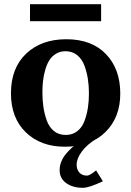

<svg xmlns="http://www.w3.org/2000/svg" viewBox="-20 -687 623 915"><path d="M470.2 176.8Q404.8 208 375 208Q326.7 208 295.4 185.5Q264.2 163.1 264.2 124Q264.2 103 272.2 83Q280.3 63 293.9 46.9Q307.6 30.8 319.8 19.5Q332 8.3 345.2 -1L437 -23.9Q395 1.5 370.1 34.9Q345.2 68.4 345.2 98.1Q345.2 120.6 358.2 135.3Q371.1 149.9 395 149.9Q399.4 149.9 406.5 146.5Q413.6 143.1 419.2 139.2Q424.8 135.3 430.9 130.4Q437 125.5 438 125ZM553.2 -241.2Q553.2 -127.4 482.4 -57.6Q411.6 12.2 289.1 12.2Q173.8 12.2 103 -56.4Q32.2 -125 32.2 -242.2Q32.2 -362.8 104.7 -431.4Q177.2 -500 295.9 -500Q417 -500 485.1 -429Q553.2 -357.9 553.2 -241.2ZM403.8 -242.2Q403.8 -277.8 398.9 -310.1Q394 -342.3 382.6 -373.8Q371.1 -405.3 347.9 -424.1Q324.7 -442.9 292 -442.9Q266.1 -442.9 246.1 -430.4Q226.1 -418 214.4 -398.7Q202.6 -379.4 195.1 -352.3Q187.5 -325.2 184.8 -299.8Q182.1 -274.4 182.1 -246.1Q182.1 -209.5 186.8 -177.5Q191.4 -145.5 202.6 -113.5Q213.9 -81.5 236.8 -62.7Q259.8 -43.9 293 -43.9Q325.2 -43.9 348.1 -61.8Q371.1 -79.6 382.6 -110.4Q394 -141.1 398.9 -173.1Q403.8 -205.1 403.8 -242.2ZM461.9 -585.9H123V-667H461.9Z"/></svg>

Font: Veleka
Style: Bold
Weight: 700
Designer: Stefan Peev, Context Ltd, 2016; SIL International, 1997-2014.
Foundry: Stefan Peev, Context Ltd, 2016
Version: Version 1.000